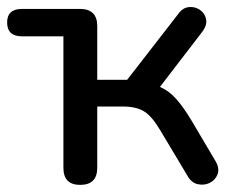

<svg xmlns="http://www.w3.org/2000/svg" viewBox="-22 -512 657 539"><path d="M203 7Q156 7 156 -41V-410H40Q-2 -410 -2 -449Q-2 -487 40 -487H202Q251 -487 251 -439V-288H335L477 -471Q490 -490 507.5 -492Q525 -494 539 -484.5Q553 -475 556.5 -458.5Q560 -442 546 -423L427 -268Q451 -258 471.5 -235.5Q492 -213 516 -173L584 -58Q595 -38 588.5 -22Q582 -6 566.5 1.5Q551 9 533 5Q515 1 504 -19L428 -146Q405 -185 383 -199Q361 -213 322 -213H251V-41Q251 7 203 7Z"/></svg>

Font: Chiron GoRound TC
Style: Regular
Weight: 400
Designer: Ryoko NISHIZUKA 西塚涼子 (kana, bopomofo & ideographs); Paul D. Hunt (Latin, Greek & Cyrillic); Sandoll Communications 산돌커뮤니
Foundry: Adobe
Version: Version 1.000;hotconv 1.1.1;makeotfexe 2.6.0